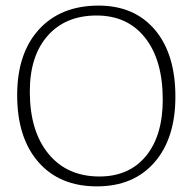

<svg xmlns="http://www.w3.org/2000/svg" viewBox="-20 -642 686 682"><path d="M324.2 20Q191.9 20 116.5 -66.2Q41 -152.3 41 -304.2Q41 -452.6 118.4 -537.4Q195.8 -622.1 330.1 -622.1Q457.5 -622.1 530.3 -536.1Q603 -450.2 603 -298.8Q603 -150.4 528.6 -65.2Q454.1 20 324.2 20ZM85.9 -316.9Q85.9 -176.3 152.1 -95.7Q218.3 -15.1 333 -15.1Q438.5 -15.1 498.3 -87.6Q558.1 -160.2 558.1 -288.1Q558.1 -428.2 495.6 -507.6Q433.1 -586.9 323.2 -586.9Q212.9 -586.9 149.4 -515.1Q85.9 -443.4 85.9 -316.9Z"/></svg>

Font: Halibut Thin
Style: Regular
Weight: 250
Designer: Matteo Maggi
Foundry: Collletttivo
Version: Version 3.080 | FøM Fix